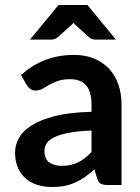

<svg xmlns="http://www.w3.org/2000/svg" viewBox="-20 -743 564 771"><path d="M468 0H412.5Q395 0 385 -5.2Q375 -10.5 370 -26.5L359 -63Q339.5 -45.5 320.8 -32.2Q302 -19 282 -10Q262 -1 239.5 3.5Q217 8 189.5 8Q157 8 129.5 -0.8Q102 -9.5 82.2 -27Q62.5 -44.5 51.5 -70.5Q40.5 -96.5 40.5 -131Q40.5 -160 55.8 -188.2Q71 -216.5 106.5 -239.2Q142 -262 201 -277Q260 -292 347.5 -294V-324Q347.5 -375.5 325.8 -400.2Q304 -425 262.5 -425Q232.5 -425 212.5 -418Q192.5 -411 177.8 -402.2Q163 -393.5 150.5 -386.5Q138 -379.5 123 -379.5Q110.5 -379.5 101.5 -386Q92.5 -392.5 87 -402L64.5 -441.5Q153 -522.5 278 -522.5Q323 -522.5 358.2 -507.8Q393.5 -493 418 -466.8Q442.5 -440.5 455.2 -404Q468 -367.5 468 -324ZM228 -77Q247 -77 263 -80.5Q279 -84 293.2 -91Q307.5 -98 320.8 -108.2Q334 -118.5 347.5 -132.5V-219Q293.5 -216.5 257.2 -209.8Q221 -203 199 -192.5Q177 -182 167.8 -168Q158.5 -154 158.5 -137.5Q158.5 -105 177.8 -91Q197 -77 228 -77ZM445.5 -584H363Q347.5 -584 338 -593L285.5 -640.5Q283 -643 280.2 -645.5Q277.5 -648 275 -651.5Q272.5 -648 269.8 -645.5Q267 -643 264.5 -640.5L211 -593Q207 -589.5 200.2 -586.8Q193.5 -584 186 -584H100.5L215 -723H331Z"/></svg>

Font: LatoHex
Style: Bold
Weight: 700
Designer: Lukasz Dziedzic
Foundry: tyPoland Lukasz Dziedzic
Version: Version 1.104; Western+Polish opensource